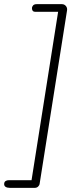

<svg xmlns="http://www.w3.org/2000/svg" viewBox="-86 -725 387 925"><path d="M-39 180Q-51 180 -58.5 175.5Q-66 171 -66 162Q-66 152 -59.5 147.5Q-53 143 -43 143H66L194 -668H87Q75 -668 71.5 -673Q68 -678 68 -685Q68 -693 73.5 -699Q79 -705 91 -705H212Q224 -705 231.5 -696Q239 -687 237 -675L105 160Q104 168 97.5 174Q91 180 82 180Z"/></svg>

Font: Nunito ExtraLight ExtraLight
Style: Italic
Weight: 250
Italic angle: -9°
Version: Version 3.602